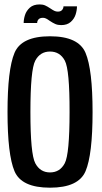

<svg xmlns="http://www.w3.org/2000/svg" viewBox="-20 -844 462 868"><path d="M206 4.5Q77 4.5 45.5 -70.2Q14 -145 14 -337.5Q14 -529.5 45.5 -604.8Q77 -680 206 -680Q335 -680 366.8 -604.8Q398.5 -529.5 398.5 -337.5Q398.5 -145 366.8 -70.2Q335 4.5 206 4.5ZM206 -64.5Q251 -64.5 272.8 -106Q294.5 -147.5 294.5 -337.5Q295 -529 273 -570Q251 -611 206 -611Q161.5 -611 139.5 -570Q117.5 -529 117.5 -337.5Q117.5 -147.5 139.5 -106Q161.5 -64.5 206 -64.5ZM256.5 -730.5Q241.5 -730.5 230 -735.5Q218.5 -740.5 204.5 -750Q195 -757 188.2 -760.2Q181.5 -763.5 174.5 -763.5Q160.5 -763.5 154.2 -756.5Q148 -749.5 148 -740H87Q87 -757 93 -776Q99 -795 115 -809.5Q131 -824 159.5 -824Q173.5 -824 183.8 -819.5Q194 -815 207.5 -806Q218.5 -798.5 225.8 -795Q233 -791.5 241.5 -791.5Q254.5 -791.5 260.8 -799Q267 -806.5 267 -815.5H328Q328 -798 322 -778.8Q316 -759.5 300 -745Q284 -730.5 256.5 -730.5Z"/></svg>

Font: Anybody Narrow Medium
Style: Regular
Weight: 500
Width: 3
Designer: Tyler Finck
Foundry: Etcetera Type Company
Version: Version 1.000; ttfautohint (v1.8)